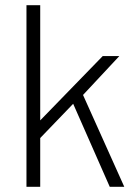

<svg xmlns="http://www.w3.org/2000/svg" viewBox="-20 -720 524 740"><path d="M82 0H135V-188L262 -320L403 0H459L300 -354L440 -504H376L135 -256V-700H82Z"/></svg>

Font: Arthouse Owned Light
Style: Regular
Weight: 300
Designer: Jeremy Tribby
Foundry: Tribby Type
Version: Version 1.000;PS 001.000;hotconv 1.0.88;makeotf.lib2.5.64775